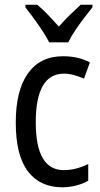

<svg xmlns="http://www.w3.org/2000/svg" viewBox="-20 -786 427 816"><path d="M245 10Q150 10 98.5 -58Q47 -126 47 -265Q47 -402 99 -474.5Q151 -547 248 -547Q282 -547 311 -540Q340 -533 362 -521L337 -452Q316 -461 294 -467Q272 -473 252 -473Q132 -473 132 -266Q132 -63 251 -63Q279 -63 305 -70Q331 -77 355 -89V-18Q333 -5 303.5 2.5Q274 10 245 10ZM189 -606Q172 -639 143 -680.5Q114 -722 88 -755V-766H138Q159 -749 183 -724Q207 -699 230 -673Q256 -702 276.5 -722Q297 -742 323 -766H373V-755Q357 -735 337 -709Q317 -683 299 -656Q281 -629 270 -606Z"/></svg>

Font: Noto Sans Myanmar Condensed
Style: Regular
Weight: 400
Width: 3
Designer: Monotype Design Team
Foundry: Monotype Imaging Inc.
Version: Version 2.107; ttfautohint (v1.8.4.7-5d5b)